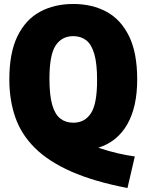

<svg xmlns="http://www.w3.org/2000/svg" viewBox="-20 -770 738 967"><path d="M622 177Q453.5 144.5 339 94Q224.5 43.5 155.8 -24.8Q87 -93 57 -179.5Q27 -266 27 -370Q27 -504 68 -587.8Q109 -671.5 181.5 -710.8Q254 -750 349 -750Q444 -750 516.5 -710.8Q589 -671.5 630 -587.8Q671 -504 671 -370Q671 -230.5 620.5 -143Q570 -55.5 475 -26Q527.5 -8.5 571.8 1.8Q616 12 659 18ZM349 -152Q407 -152 438 -199.5Q469 -247 469 -366Q469 -449.5 455 -498Q441 -546.5 414.2 -567.2Q387.5 -588 349 -588Q291.5 -588 260.2 -540.8Q229 -493.5 229 -374Q229 -290.5 243 -242Q257 -193.5 283.8 -172.8Q310.5 -152 349 -152Z"/></svg>

Font: Encode Sans Condensed Black
Style: Regular
Weight: 900
Width: 3
Designer: Multiple Designers
Foundry: Impallari Type
Version: Version 3.000; ttfautohint (v1.8.3) -l 8 -r 50 -G 200 -x 14 